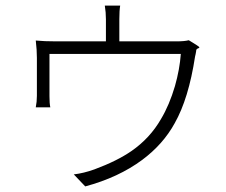

<svg xmlns="http://www.w3.org/2000/svg" viewBox="-20 -620 807 687"><path d="M285 47 244 4Q279 0 318 -14Q399 -44 451 -80Q517 -126 556 -194Q586 -244 606 -312Q623 -372 627 -427H392H157V-276Q157 -250 160 -236H108Q112 -256 112 -277V-413Q112 -441 108 -475Q138 -472 181 -472H359V-551Q359 -576 355 -600H410Q407 -582 407 -551V-472H609Q641 -472 655 -476Q656 -475 659 -474Q694 -453 693.5 -450.5Q693 -448 689 -447Q683 -445 682 -440V-438Q680 -425 678 -418Q655 -267 605 -179Q564 -104 489 -48Q404 15 285 47Z"/></svg>

Font: GenSekiGothic TW L
Style: Regular
Weight: 300
Version: Version 1.501;PS 1;hotconv 16.6.51;makeotf.lib2.5.65220